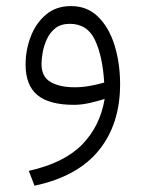

<svg xmlns="http://www.w3.org/2000/svg" viewBox="-20 -338 470 619"><path d="M317.4 -19Q297.9 -12.7 270.3 -6.3Q242.7 0 218.8 0Q138.2 0 100.3 -31.7Q62.5 -63.5 62.5 -129.9Q62.5 -176.3 78.9 -219.5Q95.2 -262.7 127.7 -290.5Q160.2 -318.4 209 -318.4Q261.7 -318.4 296.9 -283.4Q332 -248.5 349.6 -191.2Q367.2 -133.8 367.2 -66.4Q367.2 62 298.8 146.5Q230.5 231 91.3 260.7L72.8 212.9Q186.5 187.5 244.6 128.2Q302.7 68.8 317.4 -19ZM315.9 -71.8Q311 -155.8 286.4 -208.5Q261.7 -261.2 205.1 -261.2Q176.8 -261.2 158.9 -247.3Q141.1 -233.4 131.3 -212.2Q121.6 -190.9 117.7 -169.4Q113.8 -147.9 113.8 -132.3Q113.8 -90.3 143.3 -73.5Q172.9 -56.6 221.2 -56.6Q244.1 -56.6 269 -61Q293.9 -65.4 315.9 -71.8Z"/></svg>

Font: Vazir Thin FD-UI
Style: Thin-FD-UI
Weight: 100
Designer: Saber Rastikerdar
Foundry: Saber Rastikerdar
Version: Version 30.1.0